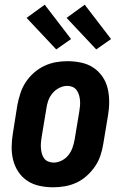

<svg xmlns="http://www.w3.org/2000/svg" viewBox="-20 -788 540 816"><path d="M206 8Q177 8 148.5 2Q120 -4 97 -19Q74 -34 58.5 -57Q43 -80 36 -107.5Q29 -135 29.5 -164.5Q30 -194 35 -223L54 -343Q59 -368 67 -392.5Q75 -417 89.5 -439Q104 -461 124.5 -479Q145 -497 168.5 -508Q192 -519 217 -523.5Q242 -528 267 -528Q296 -528 324.5 -522Q353 -516 376 -501Q399 -486 415 -463Q431 -440 437.5 -412.5Q444 -385 444 -355.5Q444 -326 439 -297L419 -177Q415 -152 407 -127.5Q399 -103 384 -81Q369 -59 349 -41Q329 -23 305.5 -12Q282 -1 256.5 3.5Q231 8 206 8ZM208 -97Q225 -97 242 -105.5Q259 -114 270.5 -128.5Q282 -143 288 -160Q294 -177 297 -194L317 -314Q319 -326 320 -338Q321 -350 320 -362Q319 -374 315.5 -385Q312 -396 305.5 -405Q299 -414 288.5 -418.5Q278 -423 266 -423Q249 -423 232 -414.5Q215 -406 203 -391.5Q191 -377 185 -360Q179 -343 177 -326L157 -206Q155 -194 154 -182Q153 -170 154 -158Q155 -146 158 -135Q161 -124 167.5 -115Q174 -106 185 -101.5Q196 -97 208 -97ZM389 -578 263 -712 340 -768 452 -622ZM219 -578 93 -712 170 -768 282 -622Z"/></svg>

Font: Iosevka Curly Slab Extrabold
Style: Italic
Weight: 800
Italic angle: -9°
Monospace: yes
Designer: Belleve Invis
Foundry: Belleve Invis
Version: Version 22.1.2; ttfautohint (v1.8.4)